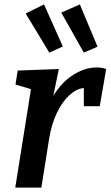

<svg xmlns="http://www.w3.org/2000/svg" viewBox="-20 -848 500 868"><path d="M49 0 120 -445 50 -466 60 -529 246 -536 221 -415Q260 -478 312.5 -510.5Q365 -543 416 -543Q442 -543 460 -536L431 -368H359V-450Q326 -447 294 -418Q262 -389 237.5 -338.5Q213 -288 202 -220L167 0ZM203 -610 96 -787 179 -828 264 -638ZM359 -610 257 -791 341 -828 421 -637Z"/></svg>

Font: Bitter SemiBold
Style: Italic
Weight: 600
Italic angle: -9°
Designer: Sol Matas, and Bitter project Authors
Foundry: Sol Matas
Version: Version 2.001